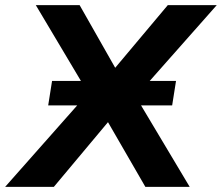

<svg xmlns="http://www.w3.org/2000/svg" viewBox="-74 -725 861 745"><path d="M-54 0 268 -364 65 -705H235L373 -462L577 -705H767L453 -350L662 0H490L345 -251L135 0ZM113 -316 128 -411H609L594 -316Z"/></svg>

Font: Nunito Sans ExtraBold
Style: Italic
Weight: 800
Italic angle: -9°
Designer: Vernon Adams
Foundry: Vernon Adams
Version: Version 3.006; ttfautohint (v1.8.3)